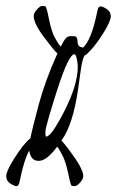

<svg xmlns="http://www.w3.org/2000/svg" viewBox="-20 -593 400 653"><path d="M79.6 -81.1C82.5 -57.6 93.2 -45.9 111.6 -45.9C130 -45.9 150.9 -62 174.3 -94.2C178.5 -89.7 184.6 -79.8 192.4 -64.5C200.2 -49.2 206.8 -28.4 212.2 -2.2C217.5 24 221.4 37.6 223.6 38.6C225.9 39.6 229.5 40 234.4 40C239.3 40 245.3 36 252.4 27.8C259.6 19.7 263.2 12.2 263.2 5.4C263.2 -11.2 246.9 -41 214.4 -84C203.6 -98.3 195.1 -108.6 189 -114.7L190.4 -117.2C215.5 -152 233.9 -209.5 245.6 -289.6C246.9 -297.4 249.7 -317.1 253.9 -348.9C258.1 -380.6 263.2 -399.4 269 -405.3C271 -405.9 272.5 -406.6 273.4 -407.2C274.4 -407.9 275.2 -408.4 275.9 -408.7L275.4 -409.2L284.2 -418C298.8 -432.6 314.5 -453.4 331.3 -480.2C348.1 -507.1 356.5 -526 356.7 -536.9C356.9 -547.8 352.3 -556.2 343 -562.3C333.7 -568.3 326.7 -571.3 321.8 -571.3C316.9 -571.3 313.5 -566.6 311.5 -557.1C311.2 -555.8 311 -555 311 -554.7C297.7 -488.9 281.2 -447.4 261.7 -430.2L260.7 -432.1C249.7 -432.5 244.1 -438.6 243.9 -450.4C243.7 -462.3 240.4 -468.8 233.9 -469.7C232.3 -470.1 227.9 -470.2 220.9 -470.2C213.9 -470.2 208.3 -467.8 203.9 -462.9C199.5 -458 193.7 -448.6 186.5 -434.6C182 -439.1 175.6 -448.6 167.5 -463.1C159.3 -477.6 152.4 -499 146.7 -527.3C141 -555.7 137 -570.3 134.5 -571.3C132.1 -572.3 128.4 -572.8 123.5 -572.8C118.7 -572.8 112.6 -568.7 105.5 -560.5C98.3 -552.4 94.7 -544.9 94.7 -538.1C94.7 -521.5 106.5 -497.5 130.1 -466.1C153.7 -434.7 168.8 -416.3 175.3 -411.1C147.6 -349.9 126.3 -291.5 111.3 -235.8C96.4 -180.2 87.1 -142.4 83.5 -122.6C67.9 -110.8 48.8 -86.9 26.4 -50.8C9.8 -24.1 1.4 -5.3 1.2 5.6C1.1 16.5 5.6 25 14.9 31C24.2 37 31.2 40 36.1 40C41 40 44.4 35.3 46.4 25.9C46.7 24.6 46.9 23.8 46.9 23.4C56.6 -24.7 67.5 -59.6 79.6 -81.1ZM233.4 -408.7C238.9 -406.1 242.7 -392.6 244.6 -368.2C244.6 -326.2 229.7 -275.7 199.7 -216.8C169.8 -157.9 148.9 -128.4 137.2 -128.4C134.9 -128.4 134 -134.4 134.5 -146.2C135 -158.1 148.3 -204.8 174.3 -286.4C200.4 -367.9 220.1 -408.7 233.4 -408.7Z"/></svg>

Font: Kristi
Style: Medium
Weight: 400
Italic angle: -15°
Version: Version 1.003